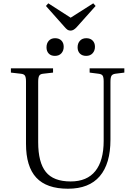

<svg xmlns="http://www.w3.org/2000/svg" viewBox="-20 -1127 817 1161"><path d="M407.2 -941.9Q396 -941.9 388.2 -947Q380.4 -952.1 367.2 -967.8L257.8 -1090.8L272 -1106.9L407.2 -1020L543.9 -1106.9L558.1 -1090.8L442.9 -961.9Q424.3 -941.9 407.2 -941.9ZM501 -789.1Q477.1 -789.1 463.1 -803.2Q449.2 -817.4 449.2 -840.8Q449.2 -865.2 463.4 -880.6Q477.5 -896 502 -896Q525.9 -896 540 -881.8Q554.2 -867.7 554.2 -844.2Q554.2 -820.3 539.8 -804.7Q525.4 -789.1 501 -789.1ZM312 -789.1Q288.1 -789.1 274.7 -803.2Q261.2 -817.4 261.2 -840.8Q261.2 -865.2 275.1 -880.6Q289.1 -896 313 -896Q337.4 -896 351.3 -881.8Q365.2 -867.7 365.2 -844.2Q365.2 -820.3 351.1 -804.7Q336.9 -789.1 312 -789.1ZM391.1 14.2Q261.7 14.2 199.5 -52.7Q137.2 -119.6 137.2 -257.8V-634.8Q137.2 -660.2 130.6 -669.9Q124 -679.7 105 -681.2L45.9 -688V-713.9H300.8V-688L241.2 -681.2Q223.6 -679.7 217.3 -669.4Q210.9 -659.2 210.9 -631.8V-267.1Q210.9 -145 257.1 -87.4Q303.2 -29.8 407.2 -29.8Q506.3 -29.8 556.6 -92.8Q606.9 -155.8 606.9 -274.9V-634.8Q606.9 -660.2 600.6 -669.7Q594.2 -679.2 575.2 -681.2L522 -688V-713.9H731.9V-688L678.2 -681.2Q660.2 -678.7 654.1 -668.7Q647.9 -658.7 647.9 -630.9V-282.2Q647.9 -137.2 583.3 -61.5Q518.6 14.2 391.1 14.2Z"/></svg>

Font: Literata Light
Style: Regular
Weight: 300
Designer: Latin by Veronika Burian and Jose Scaglione. Greek by Irene Vlachou. Cyrillic by Vera Evstafieva.
Foundry: TypeTogether
Version: Version 3.021